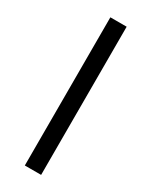

<svg xmlns="http://www.w3.org/2000/svg" viewBox="-187 -751 627 794"><g transform="rotate(30 126.0 -354.0)"><path d="M87.5 -707.5H165.3V0H87.5Z"/></g></svg>

Font: FreesentationVF
Style: Regular
Weight: 400
Designer: glyphs from Roboto by Christian Robertson / Hangul glyphs from Noto Sans CJK(Source Han Sans) by Jang Soo-young and Kang
Foundry: PT&
Version: Version 2.001;Glyphs 3.3.1 (3343)